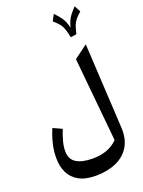

<svg xmlns="http://www.w3.org/2000/svg" viewBox="-234 -1187 1150 1540"><g transform="rotate(-20 341.5 -417.0)"><path d="M545.9 -870.1 495.6 -862.3Q487.8 -899.4 480.7 -923.1Q473.6 -946.8 464.4 -963.6Q455.1 -980.5 440.4 -995.8Q425.8 -1011.2 402.8 -1031.2L431.2 -1085.4Q459 -1056.2 475.6 -1034.9Q492.2 -1013.7 502.2 -991Q512.2 -968.3 520 -934.6Q528.3 -967.8 538.3 -990.2Q548.3 -1012.7 564.9 -1034.2Q581.5 -1055.7 609.4 -1085.4L637.7 -1031.2Q607.4 -1004.4 591.1 -984.4Q574.7 -964.4 565.2 -939Q555.7 -913.6 545.9 -870.1ZM588.9 -768.1 628.9 -43Q634.3 54.7 594 120.1Q553.7 185.5 479 218Q404.3 250.5 306.2 250.5Q218.3 250.5 162.6 219.7Q106.9 189 80.6 134.8Q54.2 80.6 54.2 10.3Q54.2 -52.2 68.6 -112.3Q83 -172.4 107.9 -229L183.6 -194.3Q163.1 -142.6 151.9 -100.1Q140.6 -57.6 140.6 -18.1Q140.6 51.3 190.9 81.8Q241.2 112.3 331.1 112.3Q465.3 112.3 543.5 32.7L474.1 -683.1Z"/></g></svg>

Font: Pinar DS1 SemiBold
Style: Regular
Weight: 600
Designer: Amin Abedi
Version: Version 3.000